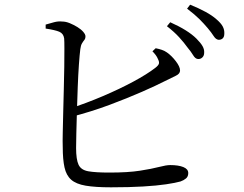

<svg xmlns="http://www.w3.org/2000/svg" viewBox="-20 -801 1040 820"><path d="M825 -549Q814 -550 805 -565Q796 -580 781 -598Q766 -619 745 -642Q724 -665 693 -689L707 -706Q745 -689 773 -671.5Q801 -654 819 -636Q837 -618 845 -604Q853 -590 852 -576Q852 -563 844 -555.5Q836 -548 825 -549ZM454 -1Q387 -1 346 -8Q305 -15 284 -33.5Q263 -52 255.5 -86Q248 -120 248 -172Q247 -195 248 -234.5Q249 -274 250 -322Q251 -370 252.5 -420.5Q254 -471 254.5 -516Q255 -561 255 -593.5Q255 -626 254 -637Q251 -658 233 -665.5Q215 -673 175 -679V-696Q192 -701 210.5 -706Q229 -711 246 -709Q261 -709 278 -702Q295 -695 310.5 -685.5Q326 -676 335.5 -665Q345 -654 345 -646Q345 -636 340 -630Q335 -624 330 -615.5Q325 -607 323 -591Q320 -568 317 -525Q314 -482 312 -429.5Q310 -377 308.5 -325Q307 -273 306 -231.5Q305 -190 305 -169Q305 -120 315.5 -97.5Q326 -75 357 -69.5Q388 -64 447 -64Q527 -64 578 -72Q629 -80 659.5 -88Q690 -96 707 -96Q742 -96 763 -87.5Q784 -79 784 -62Q784 -47 774.5 -39Q765 -31 751 -26Q730 -20 690 -14Q650 -8 591 -4.5Q532 -1 454 -1ZM274 -336Q348 -360 419.5 -390.5Q491 -421 549.5 -452.5Q608 -484 643 -511Q656 -521 658.5 -528.5Q661 -536 655 -548Q651 -558 644.5 -566.5Q638 -575 631 -582L645 -595Q660 -592 671.5 -588Q683 -584 693 -577Q713 -563 731 -539.5Q749 -516 749 -500Q749 -486 731 -477.5Q713 -469 685 -455Q648 -436 586.5 -409Q525 -382 447.5 -353Q370 -324 281 -301ZM914 -631Q902 -632 892.5 -647Q883 -662 867 -681Q851 -700 831.5 -719.5Q812 -739 779 -764L792 -781Q829 -766 857.5 -750.5Q886 -735 904 -719Q924 -702 931.5 -687.5Q939 -673 938 -657Q938 -644 931.5 -637.5Q925 -631 914 -631Z"/></svg>

Font: Noto Serif SC
Style: Regular
Weight: 400
Designer: Ryoko NISHIZUKA 西塚涼子 (kana & ideographs); Frank Grießhammer (Latin, Greek & Cyrillic); Wenlong ZHANG 张文龙 (bopomofo); San
Foundry: Adobe
Version: Version 2.002-H1;hotconv 1.1.0;makeotfexe 2.6.0